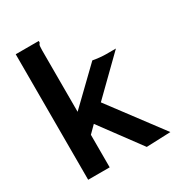

<svg xmlns="http://www.w3.org/2000/svg" viewBox="-163 -778 825 889"><g transform="rotate(-30 250.0 -333.5)"><path d="M204 -211 167 -174V0H52V-671H175V-662Q169 -656 168 -648.5Q167 -641 167 -625V-297L345 -469Q360 -466 380 -464Q400 -462 413 -462H467L282 -281L492 -1L363 4Z"/></g></svg>

Font: Ligconsolata
Style: Bold
Weight: 700
Monospace: yes
Designer: Raph Levien, Cyreal, Brenton Simpson
Foundry: Raph Levien, Cyreal, Google
Version: Version 3.001; ttfautohint (v1.8.2.53-6de2)